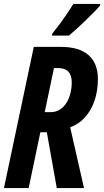

<svg xmlns="http://www.w3.org/2000/svg" viewBox="-22 -951 527 971"><path d="M-2 0 148.9 -713.9H284.2Q379.4 -713.9 426.3 -671.9Q473.1 -629.9 473.1 -551.8Q473.1 -491.7 456.1 -441.9Q439 -392.1 407.5 -357.4Q376 -322.8 333 -307.1L402.8 0H265.1L214.8 -282.2H182.1L123 0ZM204.1 -383.8H232.9Q260.7 -383.8 281 -397Q301.3 -410.2 314.7 -432.1Q328.1 -454.1 334.5 -481Q340.8 -507.8 340.8 -535.2Q340.8 -571.3 323.2 -589.1Q305.7 -606.9 271 -606.9H251ZM240.7 -771 242.7 -781.2Q263.2 -806.6 282 -832Q300.8 -857.4 317.6 -882.3Q334.5 -907.2 349.1 -931.2H484.9L483.9 -922.9Q473.1 -909.7 452.1 -888.4Q431.2 -867.2 407 -844Q382.8 -820.8 361.1 -801Q339.4 -781.2 326.7 -771Z"/></svg>

Font: Open Sans Condensed
Style: Italic
Weight: 400
Width: 3
Italic angle: -12°
Designer: Monotype Design Team
Foundry: Monotype Imaging Inc.
Version: Version 3.000